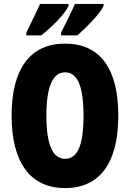

<svg xmlns="http://www.w3.org/2000/svg" viewBox="-20 -947 661 977"><path d="M507 -917V-927H361C351 -902 327 -853 291 -781V-767H374C420 -808 491 -879 507 -917ZM329 -917V-927H184C173 -903 150 -854 114 -781V-767H190C247 -812 311 -877 329 -917ZM582 -358C582 -599 489 -725 311 -725C134 -725 39 -597 39 -359C39 -119 135 10 311 10C488 10 582 -118 582 -358ZM216 -358C216 -505 248 -579 311 -579C374 -579 405 -509 405 -358C405 -208 375 -139 311 -139C248 -139 216 -212 216 -358Z"/></svg>

Font: Noto Sans Myanmar UI ExtraCondensed Black
Style: Regular
Weight: 900
Width: 2
Designer: Monotype Design Team
Foundry: Monotype Imaging Inc.
Version: Version 2.103